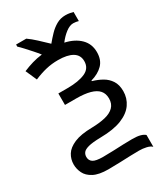

<svg xmlns="http://www.w3.org/2000/svg" viewBox="-209 -756 908 1043"><g transform="rotate(-30 245.0 -235.0)"><path d="M377 -664Q393 -664 406 -661.5Q419 -659 426 -657V-600Q420 -602 410.5 -603.5Q401 -605 393 -605Q371 -605 346 -586Q321 -567 299 -538Q358 -525 392.5 -491Q427 -457 427 -405Q427 -356 399 -327.5Q371 -299 324 -286V-282Q356 -273 383.5 -257.5Q411 -242 428 -216Q445 -190 445 -150Q445 -106 420.5 -70.5Q396 -35 345 -14.5Q294 6 212 7Q160 8 134.5 15Q109 22 100.5 33.5Q92 45 92 60Q92 82 109 93.5Q126 105 172 105Q208 105 240.5 103.5Q273 102 302 101Q331 100 355 100Q388 100 407 105.5Q426 111 435 120V194Q424 183 402 178Q380 173 357 173Q334 173 303 174Q272 175 236 176.5Q200 178 163 178Q104 178 71 160.5Q38 143 25 116Q12 89 12 61Q12 28 29 0.5Q46 -27 87 -44.5Q128 -62 198 -63Q246 -64 282 -72.5Q318 -81 338 -101Q358 -121 358 -154Q358 -185 341 -204.5Q324 -224 289.5 -233.5Q255 -243 203 -243H133V-315H191Q260 -315 301.5 -333.5Q343 -352 343 -397Q343 -435 311.5 -454Q280 -473 221 -473Q182 -473 146 -464.5Q110 -456 70 -439L39 -509Q70 -522 99 -530.5Q128 -539 161 -543Q147 -561 130 -580Q113 -599 96.5 -617Q80 -635 67 -647V-660H131Q155 -643 181 -619Q207 -595 235 -568Q254 -591 275 -613Q296 -635 321.5 -649.5Q347 -664 377 -664Z"/></g></svg>

Font: Noto Sans Ambassadori
Style: Regular
Weight: 400
Designer: Monotype Design Team
Foundry: Monotype Imaging Inc.
Version: Version 2.013